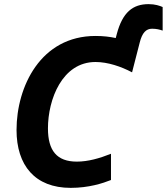

<svg xmlns="http://www.w3.org/2000/svg" viewBox="-20 -899 807 929"><path d="M322 10C409 10 477 -12 517 -28V-155C462 -133 406 -117 352 -117C255 -117 212 -170 212 -278C212 -418 281 -599 442 -599C502 -599 566 -577 619 -549L656 -693C668 -741 687 -760 716 -760C737 -760 752 -756 767 -751V-865C753 -871 731 -879 699 -879C623 -879 573 -840 545 -734L540 -715C511 -721 482 -725 442 -725C177 -725 60 -480 60 -270C60 -99 149 10 322 10Z"/></svg>

Font: Noto Sans
Style: Bold Italic
Weight: 700
Italic angle: -12°
Designer: Monotype Design Team
Foundry: Monotype Imaging Inc.
Version: Version 2.013